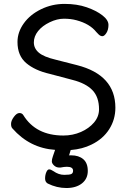

<svg xmlns="http://www.w3.org/2000/svg" viewBox="-20 -739 657 975"><path d="M259.8 22Q130.9 13.2 43 -86.9Q36.1 -93.8 36.1 -109.9Q36.1 -126 50.5 -145.5Q64.9 -165 78.4 -165Q91.8 -165 98.1 -154.8Q162.1 -50.8 301.8 -50.8Q349.6 -50.8 390.9 -68.8Q432.1 -86.9 457.5 -116.9Q482.9 -147 482.9 -184.1Q482.9 -246.1 449.5 -281Q416 -315.9 349.1 -333L232.9 -363.8Q157.7 -380.9 113.3 -418.5Q68.8 -456.1 68.8 -525.9Q68.8 -575.7 100.8 -620.4Q132.8 -665 188.5 -692.1Q244.1 -719.2 307.6 -719.2Q371.1 -719.2 420.2 -702.1Q469.2 -685.1 500 -661.1Q530.8 -637.2 530.8 -612.5Q530.8 -587.9 520.3 -571.5Q509.8 -555.2 500 -555.2Q490.2 -555.2 481 -564L469.2 -576.2Q436 -618.2 368.2 -636.2Q339.4 -644 304.7 -644Q270 -644 232.4 -626Q194.8 -607.9 173.3 -581.1Q151.9 -554.2 151.9 -523.7Q151.9 -493.2 177 -471.7Q202.1 -450.2 262.2 -436L371.1 -408.2Q565.9 -358.4 565.9 -191.9Q565.9 -131.8 534.4 -82.5Q502.9 -33.2 444.8 -4.9Q398.9 18.1 338.9 22.9L331.1 48.8Q326.2 49.8 331.5 49.8Q336.9 49.8 341.8 49.8Q379.9 49.8 402.8 69.3Q425.8 88.9 425.8 128.9Q425.8 168.9 396 192.4Q366.2 215.8 317.1 215.8Q268.1 215.8 222.2 192.9Q209 185.1 209 167.5Q209 149.9 215.1 135.5Q221.2 121.1 229.5 121.1Q237.8 121.1 251 129.9Q277.8 148.9 305.9 148.9Q334 148.9 342.5 144.5Q351.1 140.1 351.1 127.9Q351.1 107.9 319.8 107.9Q306.6 107.9 287.1 111.8H280.8Q265.6 111.8 254.4 101.3Q243.2 90.8 243.2 80.3Q243.2 69.8 248.5 54.9Q253.9 40 259.8 22Z"/></svg>

Font: LXGW WenKai Screen R
Style: Regular
Weight: 400
Designer: Fontworks Inc.
Version: Version 1.235;May 31, 2022